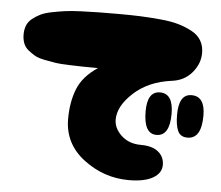

<svg xmlns="http://www.w3.org/2000/svg" viewBox="-49 -715 880 765"><g transform="rotate(5 391.0 -333.0)"><path d="M493 -5Q555 -5 589 -24.5Q623 -44 623 -77Q623 -109 599 -129Q575 -149 529 -149Q481 -149 450.5 -177.5Q420 -206 420 -241Q420 -295 478.5 -348.5Q537 -402 629 -414Q679 -420 709.5 -456Q740 -492 740 -535Q740 -563 727.5 -584.5Q715 -606 689.5 -619.5Q664 -633 635 -641.5Q606 -650 562.5 -654Q519 -658 482 -659.5Q445 -661 393 -661Q346 -661 315 -660.5Q284 -660 245 -658.5Q206 -657 181 -653.5Q156 -650 128.5 -644.5Q101 -639 84 -630.5Q67 -622 52.5 -610.5Q38 -599 31.5 -583Q25 -567 25 -547Q25 -527 31 -511.5Q37 -496 50.5 -485Q64 -474 78 -466Q92 -458 117.5 -453Q143 -448 162 -445Q181 -442 215.5 -441Q250 -440 271.5 -439.5Q293 -439 332 -439Q273 -400 252 -347.5Q231 -295 231 -227Q231 -128 312 -66.5Q393 -5 493 -5ZM711 -194Q767 -194 767 -287Q767 -364 713 -364Q662 -364 662 -281Q662 -239 672.5 -216.5Q683 -194 711 -194ZM587 -194Q640 -194 640 -283Q640 -364 587 -364Q536 -364 536 -284Q536 -194 587 -194Z"/></g></svg>

Font: Cherry Bomb
Style: Regular
Weight: 400
Designer: satsuyako
Foundry: satsuyako
Version: Version 4.0